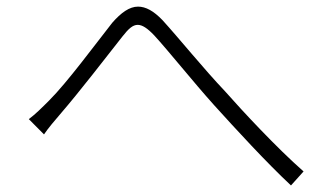

<svg xmlns="http://www.w3.org/2000/svg" viewBox="-20 -612 996 580"><path d="M67.1 -252.1 112.9 -206C125 -224.1 146 -248.9 165.1 -271C217 -331 302.2 -441.1 350.1 -502.1C368.3 -525.2 381 -536.9 396 -536.9C409.8 -536.9 425.1 -527 446 -505C490.1 -457 563.2 -365.1 626.1 -295.1C693.9 -220.2 785.2 -120.7 859 -51.8L897 -94.1C815 -166.2 714.1 -274.9 659.1 -337C596.2 -403.1 521 -496.1 470.9 -551.1C443.9 -579.2 420.1 -592 397 -592C371.1 -592 345.9 -573.9 318.9 -543C267 -476.9 182.9 -362.9 128.9 -308.9C104.8 -284.8 88.1 -268.1 67.1 -252.1Z"/></svg>

Font: Karasuma Gothic
Style: Light
Weight: 300
Designer: Rasmus Andersson / Ryoko Nishizuka
Foundry: rsms
Version: Version 1.00